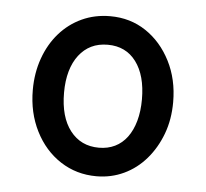

<svg xmlns="http://www.w3.org/2000/svg" viewBox="-39 -1504 532 496"><g transform="rotate(5 227.0 -1255.5)"><path d="M228 -1048Q176 -1048 134.5 -1075Q93 -1102 69 -1149.5Q45 -1197 45 -1256Q45 -1300 58.5 -1338Q72 -1376 96.5 -1404Q121 -1432 154.5 -1447.5Q188 -1463 228 -1463Q280 -1463 320.5 -1436Q361 -1409 385 -1362Q409 -1315 409 -1256Q409 -1211 395 -1173.5Q381 -1136 356.5 -1107.5Q332 -1079 299 -1063.5Q266 -1048 228 -1048ZM228 -1122Q251 -1122 269.5 -1131Q288 -1140 301 -1157.5Q314 -1175 321 -1200Q328 -1225 328 -1256Q328 -1318 301.5 -1353.5Q275 -1389 228 -1389Q204 -1389 185.5 -1380Q167 -1371 153.5 -1353.5Q140 -1336 133 -1311.5Q126 -1287 126 -1256Q126 -1193 153.5 -1157.5Q181 -1122 228 -1122Z"/></g></svg>

Font: Playwrite ID
Style: Regular
Weight: 400
Designer: Veronika Burian, José Scaglione
Foundry: TypeTogether
Version: Version 1.002